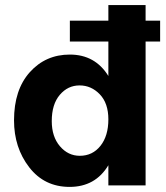

<svg xmlns="http://www.w3.org/2000/svg" viewBox="-20 -727 651 753"><path d="M183 -252Q183 -191 215 -153.5Q247 -116 293 -116Q343 -116 374 -155Q405 -194 405 -259Q405 -322 371.5 -357Q338 -392 292 -392Q246 -392 214.5 -355Q183 -318 183 -252ZM551 0H405V-79Q354 6 253 6Q154 6 94.5 -71Q35 -148 35 -255Q35 -375 97 -444Q159 -513 254 -513Q353 -513 405 -429V-564H254V-646H405V-707H551V-646H608V-564H551Z"/></svg>

Font: Hind Guntur
Style: Bold
Weight: 700
Designer: Manushi Parikh, Hitesh Malaviya
Foundry: Indian Type Foundry
Version: Version 1.002;PS 1.0;hotconv 1.0.86;makeotf.lib2.5.63406; tt